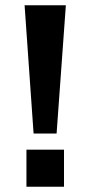

<svg xmlns="http://www.w3.org/2000/svg" viewBox="-20 -706 341 726"><path d="M107 -201 73 -686H229L194 -201ZM80 0V-140H222V0Z"/></svg>

Font: Archivo SemiBold
Style: Bold
Weight: 700
Version: Version 2.001